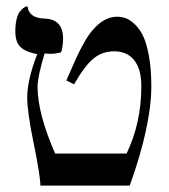

<svg xmlns="http://www.w3.org/2000/svg" viewBox="-20 -579 526 599"><path d="M96.2 -410.2Q62 -416 44.9 -431.4Q27.8 -446.8 27.8 -481Q27.8 -502.4 31.7 -518.6Q35.6 -534.7 41.3 -542Q46.9 -549.3 52.5 -553.7Q58.1 -558.1 62 -558.6L65.9 -559.1Q70.3 -522.5 119.1 -521Q176.8 -519.5 176.8 -458Q176.8 -437.5 170.9 -416Q154.8 -411.1 137.2 -411.1Q134.3 -411.1 128.2 -411.6Q122.1 -412.1 119.1 -412.1Q97.2 -339.4 97.2 -308.1Q97.2 -225.6 151.9 -100.1H375Q420.9 -195.8 420.9 -310.1Q420.9 -362.8 398.9 -390.9Q377 -418.9 335.9 -418.9Q300.3 -418.9 273.2 -397.7Q246.1 -376.5 210.9 -315.9L187 -328.1Q207.5 -375 217.5 -397.2Q227.5 -419.4 241.7 -444.8Q255.9 -470.2 268.1 -483.9Q304.2 -526.9 345.2 -526.9Q359.4 -526.9 372.3 -522.2Q385.3 -517.6 400.4 -503.4Q415.5 -489.3 426.5 -466.6Q437.5 -443.8 444.8 -403.3Q452.1 -362.8 452.1 -310.1Q452.1 -188 384.8 0H106Q105.5 -32.7 85.2 -131.1Q64.9 -229.5 64.9 -274.9Q64.9 -329.6 96.2 -410.2Z"/></svg>

Font: Linux Biolinum
Style: Regular
Weight: 400
Designer: Philipp H. Poll
Foundry: Philipp H. Poll
Version: Version 0.6.4